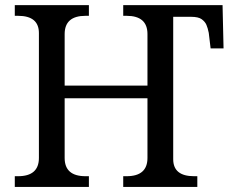

<svg xmlns="http://www.w3.org/2000/svg" viewBox="-20 -734 918 754"><path d="M660.2 -108.9Q660.2 -42 742.2 -42H754.9V0H463.9V-42H477.1Q559.1 -42 559.1 -113.8V-348.1H233.9V-113.8Q233.9 -42 315.9 -42H329.1V0H38.1V-42H50.8Q132.8 -42 132.8 -113.8V-604Q132.8 -671.9 50.8 -671.9H38.1V-713.9H329.1V-671.9H315.9Q233.9 -671.9 233.9 -600.1V-397.9H559.1V-600.1Q559.1 -671.9 477.1 -671.9H463.9V-713.9H854L857.9 -543.9H807.1L799.8 -605Q795.9 -624.5 790.5 -636.7Q785.2 -648.9 772.2 -658.4Q759.3 -668 730 -668H660.2Z"/></svg>

Font: Noto Serif
Style: Regular
Weight: 400
Designer: Monotype Design team
Foundry: Monotype Imaging Inc.
Version: Version 1.02